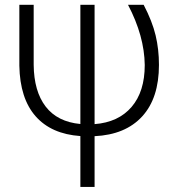

<svg xmlns="http://www.w3.org/2000/svg" viewBox="-20 -548 724 785"><path d="M59.1 0ZM366.7 -528.3V-40.5Q463.9 -47.9 517.8 -110.6Q571.8 -173.3 571.8 -282.2Q570.3 -400.9 503.4 -528.3H567.4Q602.5 -460.9 616.2 -403.6Q629.9 -346.2 629.9 -282.7Q629.9 -147 561.3 -72Q492.7 2.9 366.7 8.8V216.3H308.6V8.3Q189.5 0 125.5 -72.8Q61.5 -145.5 59.1 -279.3V-528.3H117.7V-283.2Q118.7 -174.8 166.7 -112.3Q214.8 -49.8 308.6 -41V-528.3Z"/></svg>

Font: Roboto Light
Style: Regular
Weight: 300
Designer: Google
Version: Version 2.134; 2016; ttfautohint (v1.6)